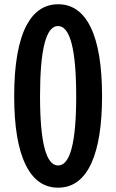

<svg xmlns="http://www.w3.org/2000/svg" viewBox="-20 -825 540 892"><path d="M250.5 -805.2Q349.1 -805.2 401.4 -698.2Q454.1 -589.4 454.1 -378.9Q454.1 -178.2 405.8 -69.8Q354 46.9 250 46.9Q151.4 46.9 99.6 -58.6Q45.9 -167 45.9 -377.4Q45.9 -601.1 104.5 -709.5Q156.2 -805.2 250.5 -805.2ZM249.5 -704.1Q166 -704.1 166 -378.4Q166 -56.2 250 -56.2Q334 -56.2 334 -377Q334 -704.1 249.5 -704.1Z"/></svg>

Font: BIZ UDGothic
Style: Bold
Weight: 700
Monospace: yes
Designer: TypeBank Co., Ltd.
Foundry: Morisawa Inc.
Version: Version 1.05